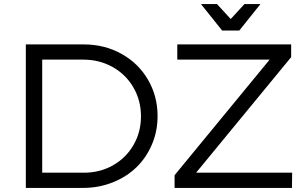

<svg xmlns="http://www.w3.org/2000/svg" viewBox="-20 -917 1489 937"><path d="M1147.9 -768.1H1064L960.9 -897H1039.1L1106 -824.2L1172.9 -897H1251ZM389.2 -700.2Q489.7 -700.2 572.3 -654.5Q654.8 -608.9 701.9 -528.6Q749 -448.2 749 -350.1Q749 -276.4 721.2 -211.4Q693.4 -146.5 645.3 -100.1Q597.2 -53.7 529.8 -26.9Q462.4 0 386.2 0H106V-700.2ZM937 -74.2H1405.8L1404.8 0H832V-62L1295.9 -626H845.2V-700.2H1400.9V-638.2ZM390.1 -74.2Q467.3 -74.2 530.8 -109.9Q594.2 -145.5 631.1 -208.7Q668 -272 668 -349.1Q668 -426.8 630.9 -490.5Q593.8 -554.2 529.3 -590.1Q464.8 -626 387.2 -626H186V-74.2Z"/></svg>

Font: Montserrat-Arabic Light
Style: Regular
Weight: 300
Designer: Mohamed Gaber
Foundry: Kief Type Foundry
Version: Version 5.008;PS 005.008;hotconv 1.0.88;makeotf.lib2.5.64775